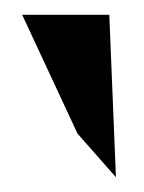

<svg xmlns="http://www.w3.org/2000/svg" viewBox="-20 -797 195 260"><path d="M10 -777 85 -616 137 -557 128 -777Z"/></svg>

Font: Charger Sport
Style: BdExt
Weight: 700
Designer: Jasper
Foundry: Cannot Into Space Fonts
Version: Version 1.1